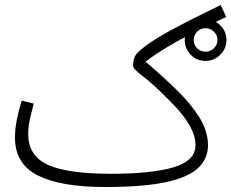

<svg xmlns="http://www.w3.org/2000/svg" viewBox="-20 -728 927 769"><path d="M400 21Q224 21 132 -25Q40 -71 40 -177Q40 -212 48 -251.5Q56 -291 67 -325L115 -313Q108 -287 100.5 -254.5Q93 -222 93 -191Q93 -104 171.5 -68Q250 -32 426 -32Q588 -32 675.5 -58Q763 -84 763 -147Q763 -184 739 -226.5Q715 -269 662 -322Q593 -392 553 -422Q513 -452 513 -464Q513 -499 531 -517Q574 -558 661 -605Q748 -652 864 -708L886 -660Q766 -605 689 -562Q612 -519 563 -481Q631 -423 687.5 -368Q744 -313 778.5 -258Q813 -203 813 -145Q813 -94 775 -56.5Q737 -19 647 1Q557 21 400 21ZM803 -484Q768 -484 744 -508.5Q720 -533 720 -568Q720 -602 744 -626.5Q768 -651 803 -651Q838 -651 862.5 -626.5Q887 -602 887 -568Q887 -533 862 -508.5Q837 -484 803 -484ZM803 -521Q822 -521 836.5 -534.5Q851 -548 851 -568Q851 -587 837 -601Q823 -615 803 -615Q783 -615 769.5 -601Q756 -587 756 -568Q756 -548 769.5 -534.5Q783 -521 803 -521Z"/></svg>

Font: Noto Sans Arabic Light
Style: Regular
Weight: 300
Designer: Monotype Design Team, Nadine Chahine, Nizar Qandah and Khaled Hosny
Foundry: Monotype Imaging Inc.
Version: Version 2.012; ttfautohint (v1.8.4.7-5d5b)